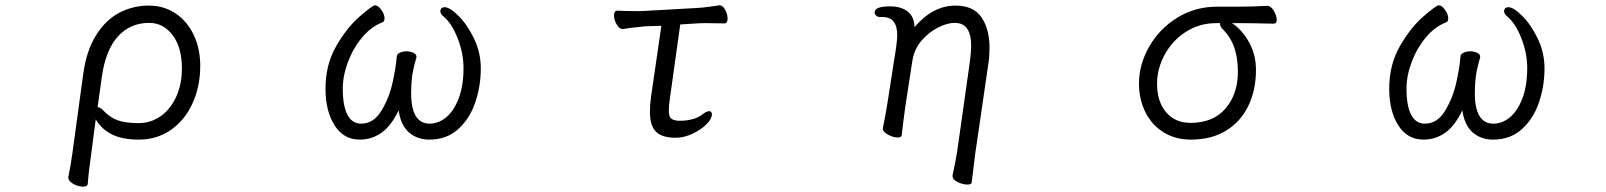

<svg xmlns="http://www.w3.org/2000/svg" viewBox="-20 -507 6040 722"><path d="M252 71 293 -229Q305 -317 341.5 -375Q378 -433 429.5 -459.5Q481 -486 539 -486Q597 -486 641 -456Q685 -426 709 -374.5Q733 -323 733 -260Q733 -182 704 -118.5Q675 -55 622.5 -18.5Q570 18 502 18Q441 18 402 -1Q363 -20 340 -58L322 79Q319 99 315.5 128.5Q312 158 310 184Q309 195 292 195Q274 195 255.5 184.5Q237 174 237 161V158Q245 121 252 71ZM369 -91Q395 -64 424.5 -54Q454 -44 501 -44Q547 -44 584 -70Q621 -96 642.5 -143Q664 -190 664 -250Q664 -329 629 -375Q594 -421 541 -421Q470 -421 423.5 -370Q377 -319 363 -218L347 -104Q357 -104 369 -91Z M1526 -157Q1526 -42 1596 -42Q1629 -42 1658 -66Q1687 -90 1705 -137.5Q1723 -185 1723 -251Q1723 -307 1701 -363Q1679 -419 1648 -445Q1636 -454 1636 -465Q1636 -472 1640.5 -476Q1645 -480 1652 -480Q1671 -480 1704 -447.5Q1737 -415 1762.5 -362Q1788 -309 1788 -250Q1788 -183 1767 -121.5Q1746 -60 1702.5 -21Q1659 18 1595 18Q1549 18 1518 -9Q1487 -36 1479 -92Q1450 -32 1413.5 -7Q1377 18 1333 18Q1272 18 1238 -36Q1204 -90 1204 -173Q1204 -264 1244.5 -334Q1285 -404 1333 -445.5Q1381 -487 1390 -487Q1402 -487 1414 -470Q1426 -453 1426 -438Q1426 -426 1418 -423Q1376 -407 1342 -366.5Q1308 -326 1288.5 -274Q1269 -222 1269 -173Q1269 -109 1286.5 -75.5Q1304 -42 1338 -42Q1385 -42 1414.5 -91Q1444 -140 1456.5 -197.5Q1469 -255 1472 -294Q1472 -303 1483 -308.5Q1494 -314 1508 -314Q1523 -314 1534.5 -308.5Q1546 -303 1546 -294V-291Q1533 -246 1529.5 -218.5Q1526 -191 1526 -157Z M2620 -76Q2637 -89 2647 -89Q2657 -89 2657 -77Q2657 -60 2636.5 -39.5Q2616 -19 2584 -4Q2552 11 2521 11Q2470 11 2447 -11.5Q2424 -34 2424 -87Q2424 -114 2428 -142L2467 -410L2405 -408Q2403 -408 2350 -402Q2326 -398 2322 -398H2321Q2309 -398 2299 -415Q2289 -432 2289 -449Q2289 -467 2302 -467Q2315 -467 2325 -466L2379 -465L2405 -466L2601 -477Q2623 -478 2650 -482Q2677 -486 2684 -487H2686Q2698 -487 2707 -470Q2716 -453 2716 -437Q2716 -419 2704 -419L2639 -420Q2612 -420 2601 -419L2538 -415L2499 -136Q2495 -111 2495 -91Q2495 -70 2502.5 -62.5Q2510 -55 2529 -53H2540Q2561 -53 2583 -58.5Q2605 -64 2620 -76Z M3618 187Q3600 187 3581 177.5Q3562 168 3562 155V152Q3573 102 3579 65L3627 -274Q3632 -311 3632 -334Q3632 -377 3617 -399Q3602 -421 3569 -421Q3543 -421 3508.5 -404Q3474 -387 3446 -355Q3418 -323 3411 -279L3384 -104Q3383 -97 3376 -43L3371 1Q3370 10 3356 10Q3339 10 3319.5 -0.5Q3300 -11 3300 -23V-26Q3310 -74 3316 -112L3350 -330Q3354 -362 3354 -374Q3354 -443 3299 -443H3289Q3280 -443 3274.5 -448.5Q3269 -454 3269 -461Q3269 -483 3327 -483Q3369 -483 3393.5 -463.5Q3418 -444 3419 -405Q3488 -486 3573 -486Q3641 -486 3671 -441.5Q3701 -397 3701 -327Q3701 -295 3697 -270L3647 73L3634 179Q3633 187 3618 187Z M4781 -432Q4781 -418 4770 -418Q4682 -420 4644 -420H4613Q4652 -394 4677.5 -347Q4703 -300 4703 -244Q4703 -169 4674.5 -109.5Q4646 -50 4591 -16Q4536 18 4458 18Q4400 18 4355.5 -9.5Q4311 -37 4287 -85.5Q4263 -134 4263 -193Q4263 -263 4300.5 -330Q4338 -397 4405.5 -439.5Q4473 -482 4558 -482H4640Q4694 -482 4745 -485H4746Q4759 -485 4770 -466.5Q4781 -448 4781 -432ZM4331 -193Q4331 -125 4365 -85Q4399 -45 4457 -45Q4542 -45 4588.5 -99Q4635 -153 4635 -238Q4635 -289 4621.5 -328Q4608 -367 4578 -397Q4568 -407 4568 -417V-420H4554Q4490 -420 4439 -387Q4388 -354 4359.5 -301Q4331 -248 4331 -193Z M5526 -157Q5526 -42 5596 -42Q5629 -42 5658 -66Q5687 -90 5705 -137.5Q5723 -185 5723 -251Q5723 -307 5701 -363Q5679 -419 5648 -445Q5636 -454 5636 -465Q5636 -472 5640.5 -476Q5645 -480 5652 -480Q5671 -480 5704 -447.5Q5737 -415 5762.5 -362Q5788 -309 5788 -250Q5788 -183 5767 -121.5Q5746 -60 5702.5 -21Q5659 18 5595 18Q5549 18 5518 -9Q5487 -36 5479 -92Q5450 -32 5413.5 -7Q5377 18 5333 18Q5272 18 5238 -36Q5204 -90 5204 -173Q5204 -264 5244.5 -334Q5285 -404 5333 -445.5Q5381 -487 5390 -487Q5402 -487 5414 -470Q5426 -453 5426 -438Q5426 -426 5418 -423Q5376 -407 5342 -366.5Q5308 -326 5288.5 -274Q5269 -222 5269 -173Q5269 -109 5286.5 -75.5Q5304 -42 5338 -42Q5385 -42 5414.5 -91Q5444 -140 5456.5 -197.5Q5469 -255 5472 -294Q5472 -303 5483 -308.5Q5494 -314 5508 -314Q5523 -314 5534.5 -308.5Q5546 -303 5546 -294V-291Q5533 -246 5529.5 -218.5Q5526 -191 5526 -157Z"/></svg>

Font: Iansui
Style: Regular
Weight: 400
Designer: But Ko / Fontworks Inc.
Foundry: zi-hi.com / Fontworks Inc.
Version: Version 1.002